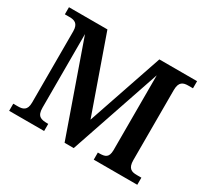

<svg xmlns="http://www.w3.org/2000/svg" viewBox="-142 -930 1232 1146"><g transform="rotate(30 473.5 -357.0)"><path d="M32 0H273V-49H268C222 -49 195 -57 195 -116V-623L414 0H477L689 -624V-107C688 -56 665 -49 623 -49H615V0H915V-49H884C849 -49 821 -57 821 -116V-598C821 -657 849 -665 884 -665H915V-714H655L479 -197L297 -714H32V-665H63C97 -665 126 -657 126 -602V-111C126 -56 97 -49 63 -49H32Z"/></g></svg>

Font: Noto Serif Semi
Style: Regular
Weight: 600
Designer: Monotype Design Team
Foundry: Monotype Imaging Inc.
Version: Version 1.002